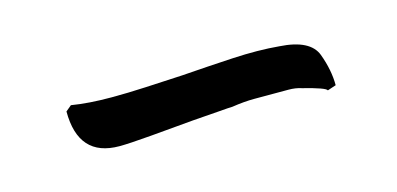

<svg xmlns="http://www.w3.org/2000/svg" viewBox="-26 -307 403 195"><g transform="rotate(-15 175.5 -209.5)"><path d="M85 -181Q42 -181 42 -229L48 -234Q66 -231 90 -231Q107 -231 126.5 -232Q146 -233 165 -234Q192 -236 219 -237.5Q246 -239 268 -237Q300 -235 306.5 -217.5Q313 -200 313 -184L304 -181Q303 -184 279 -190Q273 -192 265.5 -192Q258 -192 249 -192Q240 -192 229.5 -192Q219 -192 206 -190Q203 -190 191 -189Q179 -188 164 -187Q142 -185 118.5 -183Q95 -181 85 -181Z"/></g></svg>

Font: Birthstone Bounce Medium
Style: Regular
Weight: 500
Designer: Robert E. Leuschke
Foundry: Rob Leuschke
Version: Version 1.010; ttfautohint (v1.8.3)